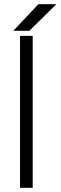

<svg xmlns="http://www.w3.org/2000/svg" viewBox="-20 -890 287 910"><path d="M75 -720H135V0H75ZM162 -870H247L119 -744H43Z"/></svg>

Font: Oak Sans Light
Style: Regular
Weight: 400
Designer: Erik Kennedy, Walven
Foundry: Erik Kennedy, Walven
Version: Version 1.100;Glyphs 3.1.2 (3151)